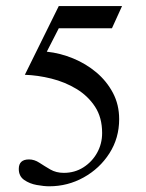

<svg xmlns="http://www.w3.org/2000/svg" viewBox="-20 -619 492 649"><path d="M392.6 -598.6 358.4 -523.4H178.7L138.2 -444.3Q183.6 -439.5 227.1 -421.6Q270.5 -403.8 305.7 -374.3Q340.8 -344.7 361.8 -304.9Q382.8 -265.1 382.8 -216.3Q382.8 -152.3 349.9 -100.8Q316.9 -49.3 262.9 -19.3Q209 10.7 146.5 10.7Q128.4 10.7 104.2 6.3Q80.1 2 61.8 -10.7Q43.5 -23.4 43.5 -47.9Q43.5 -80.1 78.1 -80.1Q96.2 -80.1 113.3 -68.8Q130.4 -57.6 150.1 -46.1Q169.9 -34.7 195.8 -34.7Q232.4 -34.7 261.7 -53.2Q291 -71.8 308.1 -102.3Q325.2 -132.8 325.2 -169.4Q325.2 -221.7 301.3 -258.3Q277.3 -294.9 238.5 -318.4Q199.7 -341.8 153.8 -353.3Q107.9 -364.7 64 -366.2L178.7 -598.6Z"/></svg>

Font: Scheherazade New Rohingya
Style: Regular
Weight: 400
Designer: SIL International
Foundry: SIL International
Version: Version 3.000 ; LngRng